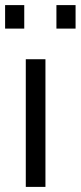

<svg xmlns="http://www.w3.org/2000/svg" viewBox="-29 -732 316 752"><path d="M72 0V-500H149V0ZM192 -620V-712H267V-620ZM-9 -620V-712H66V-620Z"/></svg>

Font: Cairo
Style: Regular
Weight: 400
Designer: Mohamed Gaber, Accademia di Belle Arti di Urbino
Foundry: Kief Type Foundry, Accademia di Belle Arti di Urbino
Version: Version 3.120